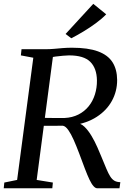

<svg xmlns="http://www.w3.org/2000/svg" viewBox="-22 -1006 694 1026"><path d="M-2 0 1 -30.5 69.5 -44.5 156 -697.5 89.5 -710 93 -743H220.5Q244.5 -743 266.8 -745Q289 -747 312.5 -749Q336 -751 362.5 -751Q448.5 -751 501.5 -731.5Q554.5 -712 579 -673.8Q603.5 -635.5 604 -578.5Q604 -518 576 -467Q548 -416 495.2 -381.8Q442.5 -347.5 369 -337L385 -348Q408 -349 428.8 -329.2Q449.5 -309.5 467.2 -279.5Q485 -249.5 498.2 -219.2Q511.5 -189 520 -168Q535.5 -130.5 546.2 -104.8Q557 -79 567 -63.2Q577 -47.5 589.5 -40.2Q602 -33 621 -32.5L616.5 0H497Q488 0 477.8 -11.2Q467.5 -22.5 456.2 -46Q445 -69.5 431.5 -105Q416.5 -145.5 401.5 -185.2Q386.5 -225 372 -257.8Q357.5 -290.5 343 -311Q328.5 -331.5 314.5 -334Q310.5 -334 296.5 -334Q282.5 -334 264 -333.8Q245.5 -333.5 228 -333.8Q210.5 -334 200 -334L206.5 -376.5Q216 -376 233 -375.8Q250 -375.5 268.8 -375.5Q287.5 -375.5 302.5 -375.5Q317.5 -375.5 323 -375.5Q364.5 -377.5 397 -394Q429.5 -410.5 451.8 -438Q474 -465.5 485.2 -501.2Q496.5 -537 496 -576.5Q495 -641 460.5 -675.5Q426 -710 347 -710Q336 -710 315.2 -708.2Q294.5 -706.5 274.5 -703.8Q254.5 -701 244 -697.5L264 -727L174 -44.5L260.5 -30.5L257.5 0ZM359 -801.5 328.5 -824.5 476.5 -985.5 545.5 -929.5Q522.5 -905.5 490 -881.8Q457.5 -858 423 -837.2Q388.5 -816.5 359 -801.5Z"/></svg>

Font: Merriweather 72pt
Style: Italic
Weight: 400
Italic angle: -7.8°
Version: Version 2.101